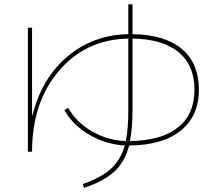

<svg xmlns="http://www.w3.org/2000/svg" viewBox="-20 -820 1040 898"><path d="M129.9 -281.2 131.8 -280.3Q174.8 -454.1 295.4 -555.7Q416 -657.2 580.1 -660.2V-799.8H599.6V-660.2Q750 -658.2 830.1 -591.3Q910.2 -524.4 910.2 -400.4Q910.2 -277.3 825.2 -209Q740.2 -140.6 584 -139.6Q564.5 -63.5 514.6 -17.6Q464.8 28.3 373 58.6L367.2 41Q453.1 10.7 498.5 -30.3Q543.9 -71.3 563.5 -139.6Q475.6 -144.5 398.9 -189Q322.3 -233.4 281.2 -304.7L298.8 -315.4Q337.9 -247.1 411.1 -205.1Q484.4 -163.1 568.4 -160.2Q580.1 -217.8 580.1 -299.8V-639.6Q380.9 -635.7 255.4 -488.3Q129.9 -340.8 129.9 -110.4H110.4V-690.4H129.9ZM587.9 -160.2Q734.4 -162.1 812 -223.6Q889.6 -285.2 889.6 -400.4Q889.6 -514.6 814.9 -576.2Q740.2 -637.7 599.6 -639.6V-299.8Q599.6 -219.7 587.9 -160.2Z"/></svg>

Font: Mgen+ 1m thin
Style: Regular
Weight: 100
Designer: [Source Han Sans]
Ryoko NISHIZUKA  (kana & ideographs); Paul D. Hunt (Latin, Greek & Cyrillic); Wenlong ZHANG  (bopomofo
Version: Version 1.059.20150602